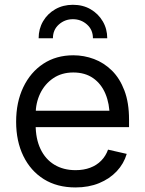

<svg xmlns="http://www.w3.org/2000/svg" viewBox="-20 -782 613 813"><path d="M299.8 11.7Q221.7 11.7 165.5 -23.4Q109.4 -58.6 78.9 -121.3Q48.3 -184.1 48.3 -266.6Q48.3 -349.1 78.6 -412.6Q108.9 -476.1 163.3 -512Q217.8 -547.9 290.5 -547.9Q335.9 -547.9 378.2 -532Q420.4 -516.1 453.9 -483.2Q487.3 -450.2 506.8 -398.7Q526.4 -347.2 526.4 -275.9V-243.7H101.1V-313H481.9L444.3 -287.6Q444.3 -342.3 426.5 -384.8Q408.7 -427.2 374.3 -451.2Q339.8 -475.1 290.5 -475.1Q241.2 -475.1 205.3 -450.7Q169.4 -426.3 150.1 -386Q130.9 -345.7 130.9 -297.4V-254.4Q130.9 -194.3 151.6 -150.9Q172.4 -107.4 210.4 -84.5Q248.5 -61.5 299.8 -61.5Q334.5 -61.5 361.8 -71.8Q389.2 -82 408.4 -101.6Q427.7 -121.1 437.5 -148.4L516.6 -130.4Q504.4 -88.9 474.4 -56.9Q444.3 -24.9 399.9 -6.6Q355.5 11.7 299.8 11.7ZM288.6 -761.7Q331.1 -761.7 363.5 -742.9Q396 -724.1 415 -691.9Q434.1 -659.7 434.1 -620.1H373.5Q373.5 -655.8 348.4 -678.2Q323.2 -700.7 288.6 -700.7Q254.4 -700.7 229.2 -678.2Q204.1 -655.8 204.1 -620.1H143.6Q143.6 -659.7 162.4 -691.9Q181.2 -724.1 214.1 -742.9Q247.1 -761.7 288.6 -761.7Z"/></svg>

Font: V-Inter
Style: Regular-375
Weight: 375
Designer: Rasmus Andersson
Foundry: rsms
Version: Version 4.000;git-4146feb